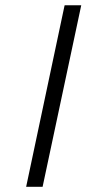

<svg xmlns="http://www.w3.org/2000/svg" viewBox="-20 -715 331 735"><path d="M80.1 0 227.1 -693.8 228 -694.8H291L143.1 0Z"/></svg>

Font: CMU Bright
Style: Oblique
Weight: 500
Italic angle: -12°
Version: Version 0.7.0